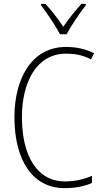

<svg xmlns="http://www.w3.org/2000/svg" viewBox="-20 -968 540 998"><path d="M292 -790H326C350 -835 394 -899 426 -941V-948H403C367 -908 337 -870 309 -829C282 -869 247 -915 216 -948H193V-941C223 -903 267 -836 292 -790ZM316 10C374 10 423 -1 458 -17V-54C423 -39 377 -25 318 -25C172 -25 94 -159 94 -359C94 -538 168 -689 323 -689C366 -689 410 -683 453 -659L469 -691C424 -714 376 -724 323 -724C145 -724 55 -560 55 -359C55 -134 150 10 316 10Z"/></svg>

Font: Noto Sans Mono ExtraCondensed ExtraLight
Style: Regular
Weight: 200
Width: 2
Designer: Monotype Design Team
Foundry: Monotype Imaging Inc.
Version: Version 2.014